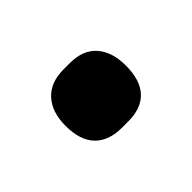

<svg xmlns="http://www.w3.org/2000/svg" viewBox="-44 -556 279 279"><g transform="rotate(45 95.0 -417.0)"><path d="M95 -355Q67 -355 51 -369.5Q35 -384 35 -411V-424Q35 -451 51 -465Q67 -479 95 -479Q125 -479 140 -465Q155 -451 155 -424V-411Q155 -384 140 -369.5Q125 -355 95 -355Z"/></g></svg>

Font: Sofia Sans Extra Condensed SemiBold
Style: Regular
Weight: 600
Designer: Botio Nikoltchev, Ani Petrova
Foundry: lettersoup
Version: Version 4.101